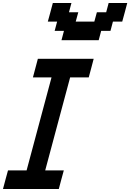

<svg xmlns="http://www.w3.org/2000/svg" viewBox="-20 -1270 875 1290"><path d="M0 0H375Q380.4 -21 391.6 -62.5Q402.8 -104 408.7 -125H283.7Q311.5 -229.5 367.4 -437.7Q423.3 -646 451.2 -750H576.2Q582 -771 593 -812.5Q604 -854 609.4 -875H234.4Q229 -854 217.8 -812.5Q206.5 -771 201.2 -750H326.2Q298.3 -646 242.4 -437.5Q186.5 -229 158.7 -125H33.7Q27.8 -104 16.6 -62.5Q5.4 -21 0 0ZM393.1 -1000H643.1L659.7 -1062.5H722.2L738.8 -1125H801.3Q807.1 -1146 818.4 -1187.5Q829.6 -1229 835 -1250H710L693.4 -1187.5H630.9L613.8 -1125H488.8L505.9 -1187.5H443.4L460 -1250H335Q329.6 -1229 318.4 -1187.5Q307.1 -1146 301.3 -1125H363.8L347.2 -1062.5H409.7Z"/></svg>

Font: Faithful 32x
Style: Oblique
Weight: 400
Foundry: Faithful Resource Pack
Version: Version 1.0; January 27, 2023